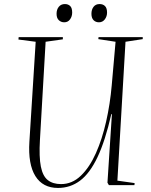

<svg xmlns="http://www.w3.org/2000/svg" viewBox="-20 -913 746 947"><path d="M559 -22 644 -10 643 0H517L510 -12L532 -350H529Q499 -218 461 -138Q423 -58 375 -22Q327 14 266 14Q191 14 154.5 -44.5Q118 -103 125 -214L156 -707L71 -718L72 -730H290V-719L205 -707L177 -223Q172 -139 181.5 -91.5Q191 -44 216 -24.5Q241 -5 281 -5Q336 -5 379 -46.5Q422 -88 453 -157.5Q484 -227 503.5 -313.5Q523 -400 531 -491L550 -707L465 -720L466 -730H684V-720L599 -707ZM259 -845Q259 -866 270 -879.5Q281 -893 300 -893Q316 -893 326 -883.5Q336 -874 336 -851Q336 -832 325.5 -817.5Q315 -803 297 -803Q281 -803 270 -813.5Q259 -824 259 -845ZM431 -845Q431 -866 441.5 -879.5Q452 -893 471 -893Q488 -893 498 -883Q508 -873 508 -851Q508 -832 497 -817.5Q486 -803 468 -803Q452 -803 441.5 -813.5Q431 -824 431 -845Z"/></svg>

Font: Literata 72pt ExtraLight
Style: Italic
Weight: 200
Italic angle: -2°
Designer: Latin by Veronika Burian and Jose Scaglione. Greek by Irene Vlachou. Cyrillic by Vera Evstafieva
Foundry: TypeTogether
Version: Version 3.002